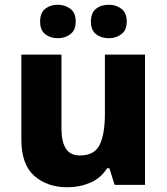

<svg xmlns="http://www.w3.org/2000/svg" viewBox="-20 -872 703 809"><path d="M591 -642V-93H463L441 -163H431Q405 -121 360 -102Q315 -83 264 -83Q179 -83 124.5 -131Q70 -179 70 -284V-642H239V-331Q239 -275 257.5 -246Q276 -217 317 -217Q378 -217 400 -262Q422 -307 422 -392V-642ZM149 -781Q149 -818 170.5 -835Q192 -852 223 -852Q254 -852 276.5 -835Q299 -818 299 -781Q299 -745 276.5 -728Q254 -711 223 -711Q192 -711 170.5 -728Q149 -745 149 -781ZM363 -781Q363 -818 384.5 -835Q406 -852 439 -852Q469 -852 491.5 -835Q514 -818 514 -781Q514 -745 491.5 -728Q469 -711 439 -711Q406 -711 384.5 -728Q363 -745 363 -781Z"/></svg>

Font: Noto Sans Kannada UI ExtraBold
Style: Regular
Weight: 800
Designer: Jelle Bosma - Monotype Design Team
Foundry: Monotype Imaging Inc.
Version: Version 2.005; ttfautohint (v1.8.4.7-5d5b)